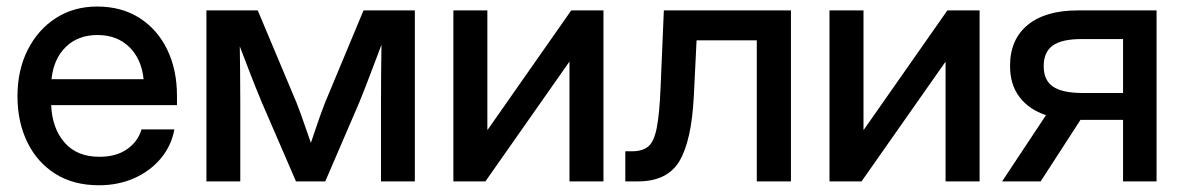

<svg xmlns="http://www.w3.org/2000/svg" viewBox="-20 -547 3566 579"><path d="M278.3 11.7Q201.7 11.7 146.7 -22.9Q91.8 -57.6 62.3 -118.4Q32.7 -179.2 32.7 -256.8Q32.7 -335.4 63.5 -396.5Q94.2 -457.5 148.4 -492.4Q202.6 -527.3 272.9 -527.3Q346.2 -527.3 400.1 -493.2Q454.1 -459 483.9 -398.2Q513.7 -337.4 513.7 -257.8V-230H134.3Q137.2 -160.2 174.6 -117.2Q211.9 -74.2 279.8 -74.2Q330.6 -74.2 363.3 -97.2Q396 -120.1 406.7 -156.7H505.9Q496.6 -106.9 464.6 -68.8Q432.6 -30.8 384.5 -9.5Q336.4 11.7 278.3 11.7ZM135.3 -308.1H413.1Q406.7 -369.6 369.6 -405.5Q332.5 -441.4 273.9 -441.4Q215.3 -441.4 178.5 -405.5Q141.6 -369.6 135.3 -308.1Z M602.5 0V-515.6H757.3L874 -237.8Q886.7 -205.6 897 -175Q907.2 -144.5 917.5 -116.2Q927.2 -144.5 937.5 -175Q947.8 -205.6 960.4 -237.8L1076.2 -515.6H1231V0H1128.9V-237.8Q1128.9 -292 1129.4 -332.3Q1129.9 -372.6 1130.4 -412.1Q1114.7 -371.1 1098.9 -328.9Q1083 -286.6 1063.5 -238.3L960.9 0H872.6L769.5 -238.3Q750 -285.2 734.1 -326.4Q718.3 -367.7 703.1 -407.2Q703.6 -369.1 704.1 -329.8Q704.6 -290.5 704.6 -237.8V0Z M1799.8 0H1697.3V-359.9H1696.3L1443.8 0H1347.2V-515.6H1449.7V-155.8H1450.7L1702.6 -515.6H1799.8Z M1865.7 0V-90.8H1886.2Q1917 -90.8 1934.6 -105Q1952.1 -119.1 1960.4 -160.9Q1968.8 -202.6 1972.2 -286.1L1981.9 -515.6H2365.2V0H2262.2V-425.3H2080.6L2072.3 -256.8Q2065.4 -122.1 2028.8 -61Q1992.2 0 1903.8 0Z M2934.1 0H2831.5V-359.9H2830.6L2578.1 0H2481.4V-515.6H2584V-155.8H2585L2836.9 -515.6H2934.1Z M3467.8 0H3366.7V-185.5H3238.3L3118.2 0H3002L3134.3 -199.7Q3082 -217.3 3054 -254.9Q3025.9 -292.5 3025.9 -348.1Q3025.9 -428.2 3079.3 -471.9Q3132.8 -515.6 3230 -515.6H3467.8ZM3366.7 -266.6V-429.2H3241.2Q3182.1 -429.2 3154.8 -409.7Q3127.4 -390.1 3127.4 -347.7Q3127.4 -304.7 3155.8 -285.6Q3184.1 -266.6 3244.1 -266.6Z"/></svg>

Font: Inter Display Medium
Style: Regular
Weight: 500
Designer: Rasmus Andersson
Foundry: rsms
Version: Version 4.001;git-9221beed3